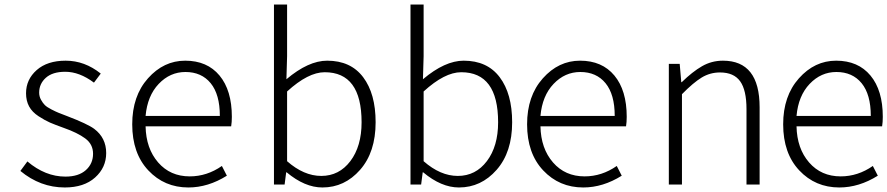

<svg xmlns="http://www.w3.org/2000/svg" viewBox="-20 -815 3919 848"><path d="M266 13Q158 13 70 -60L101 -102Q180 -35 269 -35Q327 -35 359 -63.5Q391 -92 391 -136Q391 -178 356.5 -203.5Q322 -229 262 -250Q223 -264 201 -273.5Q179 -283 150.5 -301.5Q122 -320 108.5 -345Q95 -370 95 -403Q95 -464 142 -505.5Q189 -547 270 -547Q354 -547 425 -490L395 -450Q331 -498 268 -498Q212 -498 182.5 -471.5Q153 -445 153 -406Q153 -389 161 -374.5Q169 -360 178 -351Q187 -342 207.5 -331.5Q228 -321 239.5 -316.5Q251 -312 277 -302Q366 -268 396 -246Q449 -206 449 -139Q449 -75 400 -31Q351 13 266 13Z M812 13Q706 13 635 -62.5Q564 -138 564 -266Q564 -391 633.5 -469Q703 -547 798 -547Q895 -547 949.5 -481.5Q1004 -416 1004 -299Q1004 -276 1001 -257H623Q625 -159 678.5 -97.5Q732 -36 818 -36Q894 -36 960 -82L982 -39Q899 13 812 13ZM623 -303H951Q951 -398 910.5 -447.5Q870 -497 799 -497Q731 -497 681 -444.5Q631 -392 623 -303Z M1404 13Q1326 13 1246 -54H1244L1237 0H1190V-795H1248V-567L1245 -465Q1342 -547 1425 -547Q1529 -547 1584 -474Q1639 -401 1639 -275Q1639 -143 1570.5 -65Q1502 13 1404 13ZM1399 -38Q1478 -38 1527.5 -103.5Q1577 -169 1577 -275Q1577 -496 1414 -496Q1341 -496 1248 -411V-103Q1322 -38 1399 -38Z M2007 13Q1929 13 1849 -54H1847L1840 0H1793V-795H1851V-567L1848 -465Q1945 -547 2028 -547Q2132 -547 2187 -474Q2242 -401 2242 -275Q2242 -143 2173.5 -65Q2105 13 2007 13ZM2002 -38Q2081 -38 2130.5 -103.5Q2180 -169 2180 -275Q2180 -496 2017 -496Q1944 -496 1851 -411V-103Q1925 -38 2002 -38Z M2556 13Q2450 13 2379 -62.5Q2308 -138 2308 -266Q2308 -391 2377.5 -469Q2447 -547 2542 -547Q2639 -547 2693.5 -481.5Q2748 -416 2748 -299Q2748 -276 2745 -257H2367Q2369 -159 2422.5 -97.5Q2476 -36 2562 -36Q2638 -36 2704 -82L2726 -39Q2643 13 2556 13ZM2367 -303H2695Q2695 -398 2654.5 -447.5Q2614 -497 2543 -497Q2475 -497 2425 -444.5Q2375 -392 2367 -303Z M2934 0V-533H2982L2989 -452H2991Q3038 -498 3080.5 -522.5Q3123 -547 3173 -547Q3335 -547 3335 -341V0H3277V-333Q3277 -417 3249 -456Q3221 -495 3160 -495Q3116 -495 3079 -472.5Q3042 -450 2992 -399V0Z M3687 13Q3581 13 3510 -62.5Q3439 -138 3439 -266Q3439 -391 3508.5 -469Q3578 -547 3673 -547Q3770 -547 3824.5 -481.5Q3879 -416 3879 -299Q3879 -276 3876 -257H3498Q3500 -159 3553.5 -97.5Q3607 -36 3693 -36Q3769 -36 3835 -82L3857 -39Q3774 13 3687 13ZM3498 -303H3826Q3826 -398 3785.5 -447.5Q3745 -497 3674 -497Q3606 -497 3556 -444.5Q3506 -392 3498 -303Z"/></svg>

Font: NotoSansHansLight
Style: Regular
Weight: 300
Designer: Ryoko NISHIZUKA  (kana & ideographs); Paul D. Hunt (Latin, Greek & Cyrillic); Wenlong ZHANG  (bopomofo); Sandoll Communi
Foundry: Adobe Systems Incorporated
Version: Version 1.00;December 8, 2021;FontCreator 13.0.0.2675 64-bit